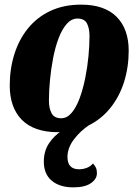

<svg xmlns="http://www.w3.org/2000/svg" viewBox="-20 -550 596 828"><path d="M228 20Q178 20 139 6.5Q100 -7 74 -33.5Q48 -60 35 -97Q22 -134 22 -181Q22 -253 42 -316.5Q62 -380 101 -428Q140 -476 197.5 -503Q255 -530 330 -530Q381 -530 419.5 -516.5Q458 -503 483.5 -477Q509 -451 522 -414.5Q535 -378 535 -332Q535 -260 515 -196.5Q495 -133 455.5 -84Q416 -35 359 -7.5Q302 20 228 20ZM244 -40Q269 -40 289 -63.5Q309 -87 323.5 -126.5Q338 -166 347.5 -213Q357 -260 361.5 -307.5Q366 -355 366 -394Q366 -428 355 -449Q344 -470 314 -470Q288 -470 267.5 -446.5Q247 -423 232.5 -384.5Q218 -346 209 -299Q200 -252 195.5 -204.5Q191 -157 191 -116Q191 -83 202.5 -61.5Q214 -40 244 -40ZM296 258Q238 258 203.5 229.5Q169 201 169 147Q169 102 191 68.5Q213 35 248.5 12.5Q284 -10 323 -22L365 -16V-11Q326 15 298.5 51.5Q271 88 271 127Q271 180 321 180Q338 180 354 174Q370 168 381 155Q390 165 394 174Q398 183 398 197Q398 222 372 240Q346 258 296 258Z"/></svg>

Font: Sansita Swashed Light
Style: Bold
Weight: 700
Version: Version 1.003